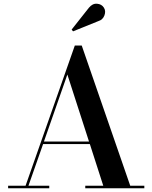

<svg xmlns="http://www.w3.org/2000/svg" viewBox="-20 -1009 817 1029"><path d="M507.5 -896 371.5 -841 364 -850.5 456 -967Q475.5 -991 500 -989Q524.5 -987 536.5 -968.5Q548.5 -950.5 539.8 -926.8Q531 -903 507.5 -896ZM23.5 -13.5H117L381 -765H418L678 -13.5H753.5V0H437V-13.5H533.5L461.5 -237H211L132.5 -13.5H244V0H23.5ZM341 -609.5 215.5 -250.5H457Z"/></svg>

Font: Bodoni* 16pt Medium
Style: Regular
Weight: 500
Version: Version 2.3